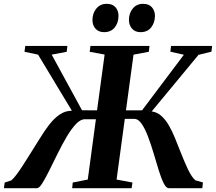

<svg xmlns="http://www.w3.org/2000/svg" viewBox="-46 -983 1128 1003"><path d="M-25.5 0 -21.5 -29.5 13 -40.5Q25.5 -51 40.5 -71.2Q55.5 -91.5 72.8 -118Q90 -144.5 108 -173.5Q135.5 -216 160.5 -257.2Q185.5 -298.5 211.2 -331.8Q237 -365 266 -384.8Q295 -404.5 329.5 -404.5L153 -697.5L82 -712.5L86 -743H306L302.5 -712.5L224 -697.5L382.5 -407L461 -406.5L500.5 -698L422.5 -712.5L426.5 -743H735L731.5 -712.5L651.5 -697.5L612 -406.5H696L914.5 -697L844 -713L847.5 -743H1062L1058.5 -713L991 -696.5L746.5 -401Q775.5 -397 797.2 -377.2Q819 -357.5 836.2 -327.8Q853.5 -298 868 -262Q882.5 -226 897 -189.5Q907 -164.5 916.8 -141Q926.5 -117.5 936.2 -97.5Q946 -77.5 955.8 -63Q965.5 -48.5 975 -41L1014 -30L1011 0H835.5Q822 0 809 -26Q796 -52 783.2 -93.5Q770.5 -135 756.8 -181.2Q743 -227.5 727.5 -268.8Q712 -310 694.2 -336Q676.5 -362 655 -362H606L563 -45L646 -29.5L641.5 0H331L334 -29.5L412.5 -45L455 -360H397Q374 -360 349.8 -334Q325.5 -308 301.5 -267Q277.5 -226 254.8 -180Q232 -134 211.8 -93Q191.5 -52 175.2 -26Q159 0 147.5 0ZM497.5 -815Q469.5 -815 453 -833.2Q436.5 -851.5 437 -880Q437.5 -915 457.8 -939Q478 -963 511 -963Q542.5 -963 558 -944.5Q573.5 -926 573 -899.5Q573 -864.5 553.5 -839.8Q534 -815 497.5 -815ZM688 -815Q660 -815 643.8 -833.2Q627.5 -851.5 627.5 -880Q628 -915 648 -939Q668 -963 701 -963Q732.5 -963 748 -944.5Q763.5 -926 763.5 -899.5Q763 -864.5 743.8 -839.8Q724.5 -815 688 -815Z"/></svg>

Font: Merriweather 96pt
Style: Bold Italic
Weight: 700
Italic angle: -7.8°
Version: Version 2.101